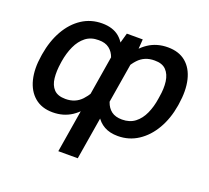

<svg xmlns="http://www.w3.org/2000/svg" viewBox="-127 -712 1168 1074"><g transform="rotate(20 456.5 -175.0)"><path d="M320.3 203.1 426.3 -441.4 455.6 -545.9H550.3L543 -444.3L436 203.1ZM48.3 -265.6 49.8 -275.4Q63.5 -358.4 99.1 -420.9Q134.8 -483.4 188 -518.1Q241.2 -552.7 307.6 -552.7Q371.6 -552.7 410.2 -520.3Q448.7 -487.8 464.4 -427.5Q480 -367.2 474.1 -282.7L469.2 -257.8Q448.2 -175.8 413.1 -115.7Q377.9 -55.7 328.9 -22.9Q279.8 9.8 215.3 9.8Q149.9 9.8 107.9 -25.6Q65.9 -61 50.5 -123.3Q35.2 -185.5 48.3 -265.6ZM166 -275.4 164.6 -265.6Q156.7 -214.8 161.1 -173.8Q165.5 -132.8 188.2 -108.9Q210.9 -85 257.3 -85Q315.9 -85 352.8 -124.5Q389.6 -164.1 413.1 -225.1L428.2 -315.4Q429.7 -356.4 418.9 -388.9Q408.2 -421.4 384 -439.9Q359.9 -458.5 320.8 -458Q274.9 -458.5 243.7 -434.1Q212.4 -409.7 193.4 -368.2Q174.3 -326.7 166 -275.4ZM863.8 -275.4 862.3 -265.6Q849.1 -185.1 813 -122.8Q776.9 -60.5 723.1 -25.4Q669.4 9.8 603 9.8Q555.2 9.8 521.7 -9Q488.3 -27.8 468.5 -62.7Q448.7 -97.7 441.2 -147Q433.6 -196.3 437.5 -257.8L442.4 -282.7Q463.9 -365.2 498.8 -426Q533.7 -486.8 583.5 -519.8Q633.3 -552.7 698.7 -552.7Q764.6 -552.7 805.9 -518.1Q847.2 -483.4 862.1 -421.1Q877 -358.9 863.8 -275.4ZM746.1 -265.6 747.6 -275.4Q756.8 -327.6 751.2 -368.9Q745.6 -410.2 722.4 -434.3Q699.2 -458.5 653.8 -458Q594.2 -458.5 556.4 -417.5Q518.6 -376.5 499.5 -315.4L484.4 -225.1Q485.4 -184.6 496.1 -152.8Q506.8 -121.1 530.5 -103Q554.2 -85 593.8 -85Q639.6 -85 670.7 -108.9Q701.7 -132.8 720.2 -173.8Q738.8 -214.8 746.1 -265.6Z"/></g></svg>

Font: Inter 18pt Medium
Style: Italic
Weight: 500
Italic angle: -9.3988°
Designer: Rasmus Andersson
Foundry: rsms
Version: Version 4.001;git-66647c0bb